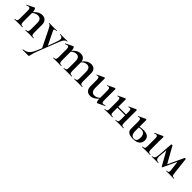

<svg xmlns="http://www.w3.org/2000/svg" viewBox="316 -1733 3344 3344"><g transform="rotate(45 1988.0 -61.5)"><path d="M310 -12Q344 -12 355 -26Q366 -40 366 -81V-231Q366 -287 345.5 -313.5Q325 -340 281 -340Q248 -340 214.5 -322Q181 -304 160 -274L155 -286Q235 -398 331 -398Q386 -398 416.5 -365Q447 -332 447 -274V-81Q447 -40 458.5 -26Q470 -12 504 -12Q507 -12 507 -6Q507 0 504 0Q479 0 464 -1L407 -2L350 -1Q335 0 310 0Q307 0 307 -6Q307 -12 310 -12ZM41 -12Q75 -12 86 -26Q97 -40 97 -81V-272Q97 -304 89.5 -319Q82 -334 65 -334Q50 -334 15 -319H14Q10 -319 8 -324Q6 -329 9 -330L140 -394Q146 -396 147 -396Q158 -396 168 -371Q178 -346 178 -306V-81Q178 -40 189.5 -26Q201 -12 235 -12Q238 -12 238 -6Q238 0 235 0Q210 0 195 -1L138 -2L80 -1Q66 0 41 0Q38 0 38 -6Q38 -12 41 -12Z M747 -13 745 33 580 -303Q557 -347 545 -360.5Q533 -374 514 -374Q512 -374 512 -380Q512 -386 514 -386Q540 -386 554 -385L593 -384L661 -385Q676 -386 702 -386Q705 -386 705 -380Q705 -374 702 -374Q675 -374 662 -369.5Q649 -365 649 -354Q649 -346 655 -335L785 -68L752 -16L845 -277Q853 -303 853 -320Q853 -374 786 -374Q784 -374 784 -380Q784 -386 786 -386Q813 -386 827 -385L887 -384L926 -385Q937 -386 961 -386Q963 -386 963 -380Q963 -374 961 -374Q932 -374 910.5 -350Q889 -326 870 -277L714 120Q686 195 676 249Q673 266 670 270.5Q667 275 656 275H517Q514 275 514 269Q514 263 517 263Q559 258 589 244.5Q619 231 645 199.5Q671 168 695 111Z M1512 -12Q1545 -12 1557 -26.5Q1569 -41 1569 -81V-230Q1569 -286 1549.5 -313Q1530 -340 1490 -340Q1458 -340 1426.5 -322Q1395 -304 1374 -273L1369 -285Q1446 -397 1539 -397Q1592 -397 1620.5 -366.5Q1649 -336 1649 -274V-81Q1649 -40 1660.5 -26Q1672 -12 1706 -12Q1710 -12 1710 -6Q1710 0 1706 0Q1681 0 1666 -1L1609 -2L1552 -1Q1537 0 1512 0Q1509 0 1509 -6Q1509 -12 1512 -12ZM1251 -12Q1285 -12 1296.5 -26Q1308 -40 1308 -81V-230Q1308 -286 1288.5 -313Q1269 -340 1229 -340Q1197 -340 1165.5 -322Q1134 -304 1113 -273L1108 -285Q1185 -397 1278 -397Q1331 -397 1359.5 -367.5Q1388 -338 1388 -282V-81Q1388 -40 1400 -26Q1412 -12 1446 -12Q1449 -12 1449 -6Q1449 0 1446 0Q1420 0 1405 -1L1348 -2L1291 -1Q1276 0 1251 0Q1248 0 1248 -6Q1248 -12 1251 -12ZM994 -12Q1028 -12 1039 -26Q1050 -40 1050 -81V-272Q1050 -304 1042.5 -319Q1035 -334 1018 -334Q1003 -334 968 -319H967Q963 -319 961 -324Q959 -329 962 -330L1093 -394Q1099 -396 1100 -396Q1111 -396 1121 -371Q1131 -346 1131 -306V-81Q1131 -40 1142.5 -26Q1154 -12 1188 -12Q1191 -12 1191 -6Q1191 0 1188 0Q1163 0 1148 -1L1091 -2L1033 -1Q1019 0 994 0Q991 0 991 -6Q991 -12 994 -12Z M1800 -114V-263Q1800 -298 1792.5 -314.5Q1785 -331 1769 -331Q1756 -331 1741 -323H1740Q1736 -323 1734 -328Q1732 -333 1735 -335L1861 -394L1866 -395Q1870 -395 1875 -391Q1880 -387 1880 -384V-157Q1880 -101 1900.5 -73.5Q1921 -46 1963 -46Q1995 -46 2027.5 -64.5Q2060 -83 2081 -113L2087 -101Q2005 11 1914 11Q1860 11 1830 -22.5Q1800 -56 1800 -114ZM2173 -50Q2185 -50 2218 -62L2220 -63Q2223 -63 2225 -58Q2227 -53 2224 -51L2093 12L2089 13Q2078 13 2070 -12Q2062 -37 2062 -79V-263Q2062 -298 2054.5 -314.5Q2047 -331 2031 -331Q2019 -331 2003 -323H2002Q1998 -323 1996 -328.5Q1994 -334 1998 -335L2124 -394L2128 -395Q2132 -395 2137 -391Q2142 -387 2142 -384V-113Q2142 -79 2149 -64.5Q2156 -50 2173 -50Z M2527 -12Q2552 -12 2564 -17Q2576 -22 2580.5 -36.5Q2585 -51 2585 -81V-263Q2585 -298 2578 -314.5Q2571 -331 2555 -331Q2545 -331 2526 -323H2525Q2521 -323 2519 -328.5Q2517 -334 2521 -335L2647 -394Q2649 -395 2652 -395Q2656 -395 2660.5 -391Q2665 -387 2665 -384V-81Q2665 -51 2669.5 -36.5Q2674 -22 2686 -17Q2698 -12 2723 -12Q2725 -12 2725 -6Q2725 0 2723 0Q2696 0 2680 -1L2627 -2L2569 -1Q2554 0 2527 0Q2524 0 2524 -6Q2524 -12 2527 -12ZM2258 -12Q2283 -12 2295 -17Q2307 -22 2311.5 -36.5Q2316 -51 2316 -81V-263Q2316 -298 2309 -314.5Q2302 -331 2286 -331Q2276 -331 2257 -323H2256Q2252 -323 2250 -328.5Q2248 -334 2252 -335L2378 -394Q2380 -395 2383 -395Q2387 -395 2391.5 -391Q2396 -387 2396 -384V-81Q2396 -51 2400.5 -36.5Q2405 -22 2417 -17Q2429 -12 2454 -12Q2456 -12 2456 -6Q2456 0 2454 0Q2427 0 2411 -1L2358 -2L2301 -1Q2286 0 2258 0Q2255 0 2255 -6Q2255 -12 2258 -12ZM2355 -204H2624V-182H2355Z M2823 -86V-263Q2823 -298 2815.5 -314.5Q2808 -331 2792 -331Q2782 -331 2764 -323H2763Q2759 -323 2757 -328Q2755 -333 2758 -335L2884 -394L2889 -395Q2893 -395 2898 -391Q2903 -387 2903 -384V-112Q2903 -59 2922.5 -30Q2942 -1 2981 -1Q3051 -1 3051 -97Q3051 -208 2954 -208Q2913 -208 2873 -188L2867 -205Q2918 -228 2990 -228Q3138 -228 3138 -117Q3138 -56 3096 -21.5Q3054 13 2968 13Q2823 13 2823 -86ZM3184 -12Q3218 -12 3229.5 -26Q3241 -40 3241 -81V-263Q3241 -297 3234 -312.5Q3227 -328 3210 -328Q3194 -328 3170 -316H3169Q3165 -316 3163 -321Q3161 -326 3164 -328L3308 -395L3311 -396Q3315 -396 3319.5 -391.5Q3324 -387 3324 -384V-363Q3322 -321 3322 -264V-81Q3322 -40 3333.5 -26Q3345 -12 3379 -12Q3382 -12 3382 -6Q3382 0 3379 0Q3354 0 3339 -1L3281 -2L3223 -1Q3209 0 3184 0Q3181 0 3181 -6Q3181 -12 3184 -12Z M3964 0Q3935 0 3919 -1L3867 -2L3815 -1Q3803 0 3780 0Q3777 0 3777 -6Q3777 -12 3780 -12Q3806 -12 3816.5 -20Q3827 -28 3827 -53Q3827 -58 3825 -78L3800 -278L3839 -334L3684 0Q3683 4 3676 4Q3671 4 3668 0L3515 -273L3530 -327L3510 -104L3509 -88Q3509 -49 3525.5 -30.5Q3542 -12 3576 -12Q3579 -12 3579 -6Q3579 0 3576 0Q3554 0 3542 -1L3499 -2L3457 -1Q3445 0 3423 0Q3420 0 3420 -6Q3420 -12 3423 -12Q3455 -12 3470.5 -34Q3486 -56 3489 -104L3511 -390Q3511 -393 3516 -395Q3521 -397 3527 -397Q3537 -397 3540 -393L3712 -86L3693 -68L3844 -392Q3846 -395 3853 -395Q3858 -395 3863.5 -393Q3869 -391 3870 -389L3905 -81Q3909 -48 3913 -35Q3917 -22 3928 -17Q3939 -12 3964 -12Q3966 -12 3966 -6Q3966 0 3964 0Z"/></g></svg>

Font: Cormorant Infant SemiBold
Style: Regular
Weight: 600
Designer: Christian Thalmann (Catharsis Fonts)
Foundry: Catharsis Fonts
Version: Version 4.000